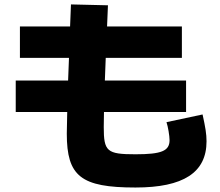

<svg xmlns="http://www.w3.org/2000/svg" viewBox="-20 -795 978 852"><path d="M581.1 37.1C793.9 37.1 896.5 -29.3 896.5 -168C896.5 -200.2 891.6 -229.5 878.9 -287.1L718.8 -252.9C725.6 -233.4 732.4 -191.4 732.4 -172.9C732.4 -125 696.3 -110.4 581.1 -110.4C454.1 -110.4 440.4 -123 440.4 -231.4L441.4 -297.9H805.7V-437.5H445.3L449.2 -538.1H787.1V-677.7H455.1L459 -771.5L294.9 -775.4L291 -677.7H68.4V-538.1H286.1L282.2 -437.5H49.8V-297.9H278.3L276.4 -202.1C276.4 -12.7 338.9 37.1 581.1 37.1Z"/></svg>

Font: Pretendard Black
Style: Regular
Weight: 900
Designer: Base glyphs from Inter by Rasmus Andersson; Hangeul glyphs from Noto Sans CJK(Source Han Sans) by Jang Soo-young and Kan
Foundry: Kil Hyung-jin
Version: Version 1.309;Glyphs 3.2 (3225)